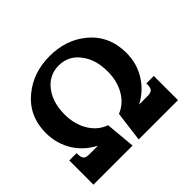

<svg xmlns="http://www.w3.org/2000/svg" viewBox="-158 -871 1066 1066"><g transform="rotate(-45 375.0 -338.5)"><path d="M680.2 0H371.6L394.5 -177.7Q455.6 -202.1 488.3 -264.2Q517.6 -319.3 517.1 -390.1Q517.1 -480.5 473.1 -539.6Q426.3 -604.5 348.1 -604.5Q270 -604.5 222.2 -539.6Q178.7 -479.5 178.7 -389.2Q178.7 -317.4 209.5 -261.2Q243.7 -198.7 307.6 -175.8L323.7 0H16.6V-189.9H74.2Q73.2 -155.3 85.4 -144Q94.7 -135.3 120.1 -135.3H187.5Q116.2 -171.9 75.2 -236.3Q32.7 -305.2 32.2 -389.2Q32.2 -522.9 129.9 -602.5Q219.2 -676.8 348.1 -677.2Q478 -677.2 566.4 -603.5Q663.6 -522.9 663.6 -388.2Q663.6 -305.2 622.1 -238.5Q580.6 -171.9 510.3 -135.3H575.7Q601.1 -135.3 611.8 -145.3Q622.6 -155.3 621.6 -189.9H680.2Z"/></g></svg>

Font: Accordance
Style: Bold
Weight: 700
Version: Version 1.2 (build January 31, 2020) Miklal Software Solutio